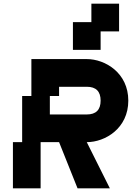

<svg xmlns="http://www.w3.org/2000/svg" viewBox="-20 -1020 715 1040"><path d="M200 -250H300L400 0H575L450 -250C550 -250 675 -325 675 -475C675 -625 550 -700 450 -700H150V-500H100V-250H50V0H200ZM250 -400V-500H300V-550H450C500 -550 525 -525 525 -475C525 -425 500 -400 450 -400ZM375 -750H525V-850H625V-1000H475V-900H375Z"/></svg>

Font: LS-VG5000 Bold Shifted
Style: Regular
Weight: 400
Designer: Justin Bihan, 2021
Foundry: Justin Bihan, 2021
Version: Version 1.000;Glyphs 3.1.2 (3151)